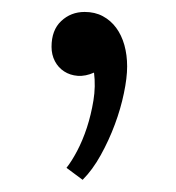

<svg xmlns="http://www.w3.org/2000/svg" viewBox="-20 -121 293 320"><path d="M90.8 158.7Q99.1 148.4 108.4 130.9Q117.7 113.3 124.8 91.8Q131.8 70.3 135.7 46.6Q139.6 22.9 136.7 0Q122.6 6.3 109.6 5.4Q96.7 4.4 86.9 -2Q77.1 -8.3 71.5 -19Q65.9 -29.8 65.9 -43Q65.9 -70.8 82 -85.9Q98.1 -101.1 121.1 -101.1Q138.2 -101.1 151.4 -94Q164.6 -86.9 173.6 -74.7Q182.6 -62.5 187.3 -45.9Q191.9 -29.3 191.9 -10.3Q191.9 8.8 186.5 34.4Q181.2 60.1 171.4 86.4Q161.6 112.8 147.9 137.5Q134.3 162.1 117.7 178.7Z"/></svg>

Font: Lora
Style: Regular
Weight: 400
Designer: Olga Karpushina, Alexei Vanyashin
Foundry: Cyreal (www.cyreal.org, a@cyreal.org)
Version: Version 1.014